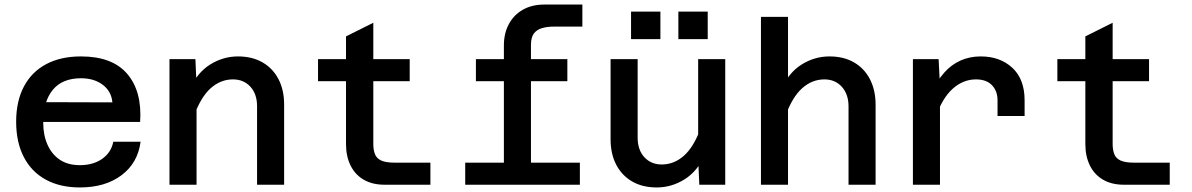

<svg xmlns="http://www.w3.org/2000/svg" viewBox="-20 -812 5240 844"><path d="M331 12Q244 12 181 -22.5Q118 -57 84.5 -122Q51 -187 51 -277Q51 -367 85 -431.5Q119 -496 183 -530Q247 -564 336 -564Q474 -564 539.5 -487Q605 -410 596 -276H146L147 -363L474 -362Q470 -410 432 -439Q394 -468 336 -468Q254 -468 212 -417Q170 -366 170 -272Q170 -218 189 -175.5Q208 -133 243.5 -109.5Q279 -86 331 -86Q390 -86 429.5 -114Q469 -142 478 -189H598Q586 -96 514.5 -42Q443 12 331 12Z M1110 0V-345Q1110 -399 1080.5 -431Q1051 -463 1004 -463Q950 -463 906.5 -424.5Q863 -386 832 -301L814 -420Q847 -493 904 -528.5Q961 -564 1026 -564Q1089 -564 1134.5 -537.5Q1180 -511 1204.5 -463.5Q1229 -416 1229 -352V0ZM725 0V-552H839L844 -436V0Z M1670 0Q1617 0 1579 -22Q1541 -44 1521 -84.5Q1501 -125 1501 -179V-652L1621 -712V-179Q1621 -154 1628 -135Q1635 -116 1655.5 -106.5Q1676 -97 1715 -97H1872V0ZM1378 -455V-552H1781V-455Z M2195 0V-612Q2195 -665 2216.5 -705.5Q2238 -746 2278 -769Q2318 -792 2373 -792H2540V-695H2414Q2386 -695 2363 -688.5Q2340 -682 2327 -665Q2314 -648 2314 -614V0ZM2072 -455V-552H2474V-455ZM2025 0V-97H2529V0Z M2783 -552V-207Q2783 -153 2812.5 -121Q2842 -89 2889 -89Q2943 -89 2986.5 -127.5Q3030 -166 3061 -251L3079 -132Q3046 -59 2989 -23.5Q2932 12 2867 12Q2804 12 2758.5 -14.5Q2713 -41 2688.5 -88.5Q2664 -136 2664 -200V-552ZM3168 -552V0H3054L3049 -116V-552ZM2962 -640V-761H3091V-640ZM2754 -640V-761H2883V-640Z M3710 0V-344Q3710 -398 3680.5 -430.5Q3651 -463 3604 -463Q3550 -463 3506.5 -424.5Q3463 -386 3432 -301L3414 -419Q3447 -493 3504 -528.5Q3561 -564 3626 -564Q3689 -564 3734.5 -537.5Q3780 -511 3804.5 -463Q3829 -415 3829 -351V0ZM3325 0V-738H3444V0Z M4365 -302V-371Q4365 -412 4340.5 -437.5Q4316 -463 4270 -463Q4214 -463 4168 -422Q4122 -381 4091 -293L4076 -405Q4099 -457 4130.5 -492.5Q4162 -528 4202.5 -546Q4243 -564 4291 -564Q4376 -564 4430 -514Q4484 -464 4484 -371V-302ZM3993 0V-552H4106L4112 -435V0Z M4920 0Q4867 0 4829 -22Q4791 -44 4771 -84.5Q4751 -125 4751 -179V-652L4871 -712V-179Q4871 -154 4878 -135Q4885 -116 4905.5 -106.5Q4926 -97 4965 -97H5122V0ZM4628 -455V-552H5031V-455Z"/></svg>

Font: Azeret Mono Thin Medium
Style: Regular
Weight: 500
Version: Version 1.002